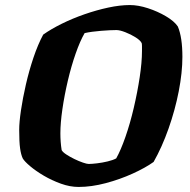

<svg xmlns="http://www.w3.org/2000/svg" viewBox="-20 -740 752 760"><path d="M291 0Q257 0 221 -13Q185 -26 153.5 -44.5Q122 -63 99.5 -82Q77 -101 70 -113Q63 -128 59.5 -153Q56 -178 56 -226Q56 -256 63 -303.5Q70 -351 82.5 -405.5Q95 -460 112.5 -512Q130 -564 151 -603Q182 -625 224.5 -646Q267 -667 314.5 -683.5Q362 -700 408.5 -710Q455 -720 494 -720Q527 -720 565.5 -707.5Q604 -695 637 -675.5Q670 -656 684 -635Q702 -592 702 -515Q702 -453 687.5 -378.5Q673 -304 647 -230.5Q621 -157 588 -99Q556 -76 505.5 -53Q455 -30 398.5 -15Q342 0 291 0ZM331 -91Q343 -91 364 -93.5Q385 -96 406 -101Q427 -106 440 -113Q458 -145 476.5 -198Q495 -251 509.5 -313Q524 -375 533 -434.5Q542 -494 542 -538Q542 -549 542 -556.5Q542 -564 541 -569Q536 -580 517 -592Q498 -604 476 -612.5Q454 -621 441 -621Q418 -621 380 -618Q342 -615 315 -609Q297 -578 279.5 -528Q262 -478 248.5 -420.5Q235 -363 227 -308Q219 -253 219 -212Q219 -178 224 -146Q228 -138 242.5 -128.5Q257 -119 274.5 -110.5Q292 -102 308 -96.5Q324 -91 331 -91Z"/></svg>

Font: Texturina Black
Style: Italic
Weight: 900
Italic angle: -11°
Designer: Guillermo Torres Carreño
Foundry: Omnibus-Type
Version: Version 1.002; ttfautohint (v1.8.3)